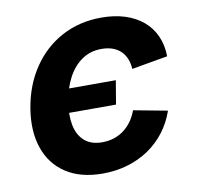

<svg xmlns="http://www.w3.org/2000/svg" viewBox="-68 -623 723 703"><g transform="rotate(-10 294.0 -271.5)"><path d="M259.6 10.7Q177.4 10.7 123.4 -24.6Q69.4 -59.9 47.5 -123.3Q25.5 -186.6 39.2 -270.6Q53.4 -355.2 96.3 -418.7Q139.2 -482.2 204.8 -517.4Q270.4 -552.7 352.6 -552.7Q401.3 -552.7 440.3 -540.1Q479.3 -527.5 507 -504Q534.8 -480.5 549.8 -446.9Q564.8 -413.2 565.5 -371.3L431.7 -347.9Q430.6 -368.6 423.8 -385.5Q417 -402.4 404.5 -414.6Q392.1 -426.7 374.1 -433.2Q356.2 -439.6 333 -439.6Q291.2 -439.6 259.7 -417.7Q228.3 -395.9 208.2 -357.9Q188.2 -320 180 -271.1Q172 -222.4 179.4 -184.3Q186.8 -146.2 211.1 -124.4Q235.4 -102.5 277.2 -102.5Q300.9 -102.5 321.2 -109.2Q341.6 -115.8 358.3 -128.5Q375 -141.1 387.7 -158.9Q400.3 -176.6 408.2 -198.3L533.9 -174.7Q518.9 -131.5 492.8 -97.4Q466.6 -63.3 430.9 -39Q395.1 -14.8 351.9 -2.1Q308.6 10.7 259.6 10.7ZM166.8 -229.6 181.6 -317.7H365.2L350.4 -229.6Z"/></g></svg>

Font: Adwaita Sans
Style: Italic
Weight: 400
Italic angle: -9.39999°
Designer: Rasmus Andersson
Foundry: rsms
Version: Version 4.001;git-9221beed3